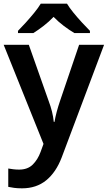

<svg xmlns="http://www.w3.org/2000/svg" viewBox="-20 -879 587 1046"><path d="M0 -635H137L245 -329Q256 -300 263 -272Q270 -244 273 -215H277Q281 -240 289 -270Q297 -300 307 -329L411 -635H547L316 -21Q285 60 231.5 103.5Q178 147 100 147Q75 147 57 144.5Q39 142 25 139V39Q36 41 51.5 43Q67 45 84 45Q131 45 158.5 17.5Q186 -10 201 -51L217 -95ZM345 -859Q358 -837 380.5 -809.5Q403 -782 427 -756Q451 -730 470 -711V-699H385Q358 -715 328 -737.5Q298 -760 272 -787Q246 -760 217.5 -738Q189 -716 162 -699H78V-711Q97 -730 120.5 -756Q144 -782 166.5 -809.5Q189 -837 202 -859Z"/></svg>

Font: Noto Sans Telugu UI SemiBold
Style: Regular
Weight: 600
Designer: Jelle Bosma - Monotype Design Team
Foundry: Monotype Imaging Inc.
Version: Version 2.005; ttfautohint (v1.8.4.7-5d5b)